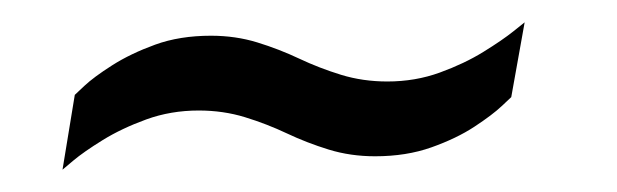

<svg xmlns="http://www.w3.org/2000/svg" viewBox="-20 -388 553 172"><path d="M36 -236 47 -303Q47 -303 55.5 -311Q64 -319 80.5 -329.5Q97 -340 119 -348Q141 -356 169 -356Q191 -356 210.5 -350Q230 -344 248 -335.5Q266 -327 285.5 -321Q305 -315 327 -315Q352 -315 374 -323Q396 -331 413 -341.5Q430 -352 440 -360Q450 -368 450 -368L438 -301Q438 -301 429.5 -293Q421 -285 405 -274.5Q389 -264 366.5 -256Q344 -248 316 -248Q294 -248 274.5 -254Q255 -260 237 -268.5Q219 -277 199.5 -283Q180 -289 158 -289Q133 -289 111 -281Q89 -273 72 -262.5Q55 -252 45.5 -244Q36 -236 36 -236Z"/></svg>

Font: Archivo Condensed Light
Style: Italic
Weight: 300
Width: 3
Italic angle: -10°
Designer: Hector Gatti
Foundry: Omnibus-Type
Version: Version 2.001